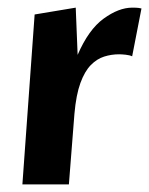

<svg xmlns="http://www.w3.org/2000/svg" viewBox="-20 -485 392 505"><path d="M38.9 0 71.1 -446.9 179.2 -464.9 184.2 -340.7Q213 -407.4 252.7 -436.1Q292.4 -464.9 327.9 -464.9Q339.5 -464.9 345 -464.1Q350.6 -463.3 352.1 -462.7L327.6 -336.9Q320.9 -340 310.4 -341.1Q300 -342.2 293.3 -342.2Q273 -342.2 254 -336.2Q234.9 -330.2 218.9 -313.9Q202.8 -297.6 191.5 -266.7Q180.2 -235.7 175.8 -185.9L161.2 0Z"/></svg>

Font: Ancizar Sans Thin
Style: Italic
Weight: 100
Italic angle: -4°
Designer: Cesar Puertas, Viviana Monsalve, Julian Moncada, Julian Prieto, Jose Castro, Mariel Hernandez, Felipe Aragon, Sara Alarc
Version: Version 8.100